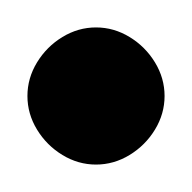

<svg xmlns="http://www.w3.org/2000/svg" viewBox="-20 -780 140 140"><path d="M0 -710Q0 -697 7 -685.5Q14 -674 25.5 -667Q37 -660 50 -660Q63 -660 74.5 -667Q86 -674 93 -685.5Q100 -697 100 -710Q100 -723 93 -734.5Q86 -746 74.5 -753Q63 -760 50 -760Q37 -760 25.5 -753Q14 -746 7 -734.5Q0 -723 0 -710Z"/></svg>

Font: Linefont
Style: Regular
Weight: 400
Monospace: yes
Version: Version 3.002;gftools[0.9.33]